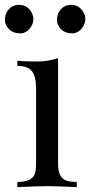

<svg xmlns="http://www.w3.org/2000/svg" viewBox="-42 -763 368 783"><path d="M271 -21V0Q179.2 -3.9 149.9 -3.9Q120.6 -3.9 28.8 0V-21Q84 -21 97.7 -49.3Q105.5 -64.9 105 -92.8V-405.8Q104.5 -452.1 87.9 -473.1Q71.3 -494.1 28.8 -494.1V-515.1Q60.5 -512.2 107.4 -512.2Q154.3 -512.2 194.8 -525.9V-92.8Q195.3 -39.6 226.6 -27.3Q243.2 -21 271 -21ZM306.2 -684.6Q305.7 -668.9 297.9 -656.2Q280.3 -627 252.4 -627Q223.6 -627 207 -644Q190.4 -661.1 190.4 -680.7Q190.4 -700.2 198.2 -713.9Q215.3 -743.2 248 -743.2Q280.3 -743.2 297.9 -713.9Q305.7 -700.2 306.2 -684.6ZM94.2 -684.6Q93.8 -668.9 85.9 -656.2Q68.4 -627 40.5 -627Q12.2 -627 -4.9 -644Q-22 -661.1 -22 -680.7Q-22 -700.2 -14.2 -713.9Q2.9 -743.2 35.6 -743.2Q68.4 -743.2 85.9 -713.9Q93.8 -700.2 94.2 -684.6Z"/></svg>

Font: PlayfairDisplay-Regular
Style: Regular
Weight: 400
Designer: Claus Eggers Sørensen
Foundry: Claus Eggers Sørensen
Version: Version 1.002;PS 001.002;hotconv 1.0.70;makeotf.lib2.5.58329